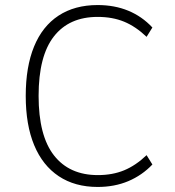

<svg xmlns="http://www.w3.org/2000/svg" viewBox="-20 -733 692 761"><path d="M367 8Q277 8 213 -34.5Q149 -77 115.5 -157.5Q82 -238 82 -353Q82 -468 115 -548.5Q148 -629 212 -671Q276 -713 367 -713Q434 -713 488.5 -690.5Q543 -668 584 -624L561 -587Q518 -628 472 -647Q426 -666 367 -666Q254 -666 193.5 -588.5Q133 -511 133 -353Q133 -195 194 -117Q255 -39 368 -39Q426 -39 472 -58Q518 -77 561 -118L584 -81Q543 -38 488.5 -15Q434 8 367 8Z"/></svg>

Font: Nunito Sans 7pt SemiCondensed ExtraLight
Style: Regular
Weight: 250
Width: 4
Designer: Vernon Adams
Foundry: Vernon Adams
Version: Version 3.101;gftools[0.9.27]